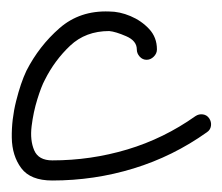

<svg xmlns="http://www.w3.org/2000/svg" viewBox="-22 -293 387 334"><path d="M251 -207Q251 -200 245.5 -194.5Q240 -189 233 -189Q226 -189 221 -194.5Q216 -200 216 -207Q216 -222 197.5 -230Q179 -238 168 -239Q127 -239 100 -213.5Q73 -188 56 -154Q50 -143 43 -120.5Q36 -98 33 -73.5Q30 -49 37.5 -31.5Q45 -14 69 -14Q136 -14 199.5 -33Q263 -52 318 -91Q318 -91 318 -91Q318 -91 318 -91Q324 -95 331 -94Q338 -93 342 -87Q346 -81 345 -74Q344 -67 338 -63Q279 -21 210.5 0Q142 21 69 21Q31 21 15 -0.5Q-1 -22 -1.5 -53.5Q-2 -85 6 -117Q14 -149 24 -170Q46 -213 81.5 -244Q117 -275 168 -273Q186 -273 205 -265Q224 -257 237.5 -242.5Q251 -228 251 -207Q251 -207 251 -207Q251 -207 251 -207Z"/></svg>

Font: FRB American Cursive
Style: Italic
Weight: 400
Italic angle: -25°
Version: Version 2.0;Modular Font Editor K font №1